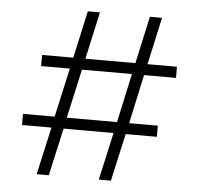

<svg xmlns="http://www.w3.org/2000/svg" viewBox="-50 -722 800 773"><g transform="rotate(5 350.5 -335.5)"><path d="M651 -435V-480H532L574 -671H525L483 -480H281L323 -671H274L232 -480H106V-435H222L178 -237H50V-192H169L126 0H175L218 -192H420L377 0H426L469 -192H595V-237H479L522 -435ZM473 -435 430 -237H227L271 -435Z"/></g></svg>

Font: Stint Ultra Expanded
Style: Regular
Weight: 400
Width: 7
Designer: Astigmatic (AOETI)
Foundry: Astigmatic (AOETI)
Version: Version 1.000